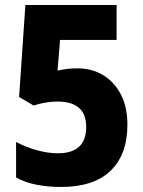

<svg xmlns="http://www.w3.org/2000/svg" viewBox="-20 -734 569 764"><path d="M222 10Q171 10 125 1Q79 -8 44 -28V-169Q79 -150 124.5 -137Q170 -124 210 -124Q323 -124 323 -229Q323 -330 208 -330Q184 -330 159 -325.5Q134 -321 114 -314L56 -348L81 -714H444V-575H219L209 -453Q226 -457 245 -459.5Q264 -462 288 -462Q346 -462 390.5 -435Q435 -408 461 -358Q487 -308 487 -238Q487 -120 420.5 -55Q354 10 222 10Z"/></svg>

Font: Noto Sans Devanagari SemiCondensed ExtraBold
Style: Regular
Weight: 800
Width: 4
Designer: Jelle Bosma - Monotype Design Team
Foundry: Monotype Imaging Inc.
Version: Version 2.004; ttfautohint (v1.8.4.7-5d5b)